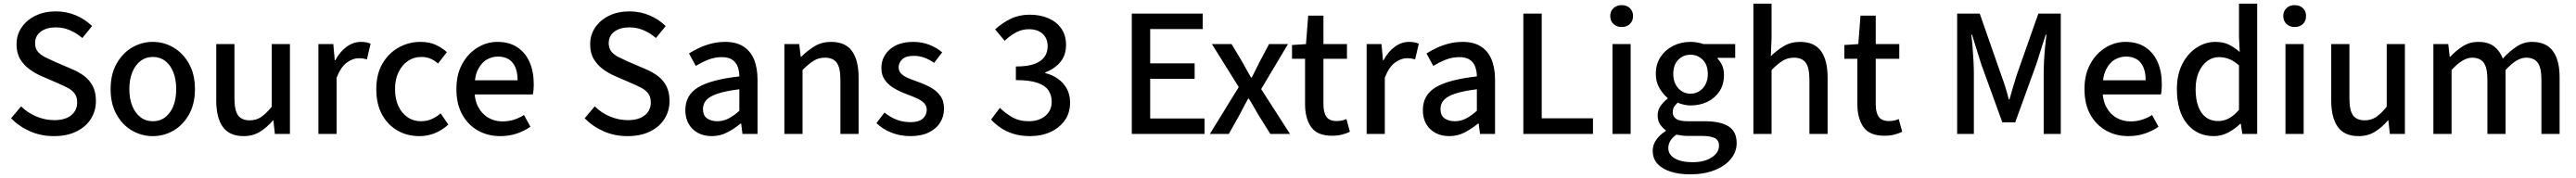

<svg xmlns="http://www.w3.org/2000/svg" viewBox="-20 -729 14022 969"><path d="M273 12Q204 12 145 -13.5Q86 -39 40 -85L95 -150Q130 -115 177.5 -95Q225 -75 275 -75Q335 -75 367.5 -101.5Q400 -128 400 -171Q400 -201 386.5 -219.5Q373 -238 349 -250.5Q325 -263 295 -276L203 -316Q171 -330 140.5 -352Q110 -374 90 -407Q70 -440 70 -488Q70 -539 97.5 -579.5Q125 -620 173 -643.5Q221 -667 284 -667Q343 -667 394 -645Q445 -623 481 -587L428 -522Q397 -549 360.5 -564.5Q324 -580 284 -580Q233 -580 202 -557Q171 -534 171 -494Q171 -465 186.5 -447Q202 -429 227 -417Q252 -405 278 -393L369 -354Q408 -338 438 -315.5Q468 -293 485 -260Q502 -227 502 -179Q502 -126 475 -82.5Q448 -39 396.5 -13.5Q345 12 273 12Z M812 12Q751 12 699 -18Q647 -48 614.5 -105.5Q582 -163 582 -244Q582 -325 614.5 -382.5Q647 -440 699 -470.5Q751 -501 812 -501Q872 -501 924 -470.5Q976 -440 1008.5 -382.5Q1041 -325 1041 -244Q1041 -163 1008.5 -105.5Q976 -48 924 -18Q872 12 812 12ZM812 -69Q851 -69 879.5 -91Q908 -113 923.5 -152Q939 -191 939 -244Q939 -296 923.5 -335.5Q908 -375 879.5 -397Q851 -419 812 -419Q773 -419 744.5 -397Q716 -375 700 -335.5Q684 -296 684 -244Q684 -191 700 -152Q716 -113 744.5 -91Q773 -69 812 -69Z M1306 12Q1229 12 1193 -38Q1157 -88 1157 -181V-489H1256V-193Q1256 -129 1275.5 -101.5Q1295 -74 1339 -74Q1374 -74 1400.5 -91.5Q1427 -109 1459 -148V-489H1558V0H1476L1468 -74H1466Q1433 -35 1394.5 -11.5Q1356 12 1306 12Z M1713 0V-489H1794L1802 -401H1805Q1830 -448 1866.5 -474.5Q1903 -501 1944 -501Q1961 -501 1973.5 -498.5Q1986 -496 1997 -491L1977 -406Q1966 -409 1956 -410.5Q1946 -412 1931 -412Q1901 -412 1868 -388.5Q1835 -365 1812 -306V0Z M2263 12Q2196 12 2143 -18.5Q2090 -49 2059 -106Q2028 -163 2028 -244Q2028 -325 2061.5 -382.5Q2095 -440 2150 -470.5Q2205 -501 2268 -501Q2316 -501 2351 -485Q2386 -469 2412 -445L2364 -383Q2347 -399 2324.5 -409Q2302 -419 2273 -419Q2232 -419 2200 -397Q2168 -375 2149 -336Q2130 -297 2130 -244Q2130 -191 2148 -152Q2166 -113 2198 -91Q2230 -69 2272 -69Q2303 -69 2330 -81Q2357 -93 2378 -112L2420 -51Q2389 -22 2349 -5Q2309 12 2263 12Z M2703 12Q2635 12 2581 -18.5Q2527 -49 2495.5 -106Q2464 -163 2464 -244Q2464 -324 2496 -381.5Q2528 -439 2579 -470Q2630 -501 2687 -501Q2752 -501 2796 -471.5Q2840 -442 2862.5 -390.5Q2885 -339 2885 -270Q2885 -256 2884 -242Q2883 -228 2880 -215H2536V-292H2797Q2797 -354 2770 -387.5Q2743 -421 2689 -421Q2658 -421 2629 -404.5Q2600 -388 2581 -349.5Q2562 -311 2562 -245Q2562 -185 2583 -146Q2604 -107 2639 -87.5Q2674 -68 2714 -68Q2748 -68 2777.5 -77.5Q2807 -87 2832 -103L2867 -39Q2834 -16 2792.5 -2Q2751 12 2703 12Z M3395 12Q3326 12 3267 -13.5Q3208 -39 3162 -85L3217 -150Q3252 -115 3299.5 -95Q3347 -75 3397 -75Q3457 -75 3489.5 -101.5Q3522 -128 3522 -171Q3522 -201 3508.5 -219.5Q3495 -238 3471 -250.5Q3447 -263 3417 -276L3325 -316Q3293 -330 3262.5 -352Q3232 -374 3212 -407Q3192 -440 3192 -488Q3192 -539 3219.5 -579.5Q3247 -620 3295 -643.5Q3343 -667 3406 -667Q3465 -667 3516 -645Q3567 -623 3603 -587L3550 -522Q3519 -549 3482.5 -564.5Q3446 -580 3406 -580Q3355 -580 3324 -557Q3293 -534 3293 -494Q3293 -465 3308.5 -447Q3324 -429 3349 -417Q3374 -405 3400 -393L3491 -354Q3530 -338 3560 -315.5Q3590 -293 3607 -260Q3624 -227 3624 -179Q3624 -126 3597 -82.5Q3570 -39 3518.5 -13.5Q3467 12 3395 12Z M3854 12Q3812 12 3779.5 -5Q3747 -22 3728.5 -54Q3710 -86 3710 -129Q3710 -212 3780.5 -254Q3851 -296 4004 -313Q4004 -340 3995.5 -364.5Q3987 -389 3966 -403.5Q3945 -418 3909 -418Q3870 -418 3834.5 -404Q3799 -390 3767 -370L3730 -438Q3755 -454 3786 -468.5Q3817 -483 3852.5 -492Q3888 -501 3927 -501Q3987 -501 4026 -476Q4065 -451 4084 -405Q4103 -359 4103 -294V0H4021L4014 -56H4010Q3976 -28 3937.5 -8Q3899 12 3854 12ZM3884 -69Q3916 -69 3944.5 -83.5Q3973 -98 4004 -126V-243Q3930 -234 3886.5 -219.5Q3843 -205 3824.5 -184.5Q3806 -164 3806 -136Q3806 -100 3828.5 -84.5Q3851 -69 3884 -69Z M4249 0V-489H4330L4338 -420H4341Q4375 -454 4414 -477.5Q4453 -501 4503 -501Q4581 -501 4617 -451Q4653 -401 4653 -308V0H4554V-295Q4554 -360 4534 -387.5Q4514 -415 4470 -415Q4435 -415 4408 -398Q4381 -381 4348 -348V0Z M4934 12Q4881 12 4833 -6.5Q4785 -25 4750 -59L4794 -116Q4827 -90 4861 -77Q4895 -64 4937 -64Q4981 -64 5002.5 -83.5Q5024 -103 5024 -131Q5024 -153 5008.5 -168.5Q4993 -184 4969 -194.5Q4945 -205 4918 -215Q4882 -228 4849.5 -246.5Q4817 -265 4797 -292Q4777 -319 4777 -358Q4777 -420 4823.5 -460.5Q4870 -501 4951 -501Q4998 -501 5038.5 -485Q5079 -469 5108 -444L5064 -387Q5038 -405 5011 -415Q4984 -425 4952 -425Q4911 -425 4891 -406.5Q4871 -388 4871 -363Q4871 -343 4883.5 -329.5Q4896 -316 4918.5 -306Q4941 -296 4972 -285Q5010 -272 5043.5 -254Q5077 -236 5097.5 -208Q5118 -180 5118 -137Q5118 -96 5097 -62Q5076 -28 5035 -8Q4994 12 4934 12Z M5587 12Q5536 12 5496 -0.5Q5456 -13 5426 -33.5Q5396 -54 5374 -78L5422 -142Q5451 -113 5489 -91Q5527 -69 5579 -69Q5634 -69 5669 -98Q5704 -127 5704 -176Q5704 -211 5686 -237.5Q5668 -264 5625.5 -278.5Q5583 -293 5509 -293V-367Q5574 -367 5611.5 -381.5Q5649 -396 5665.5 -420.5Q5682 -445 5682 -477Q5682 -520 5654.5 -545Q5627 -570 5580 -570Q5542 -570 5509.5 -552.5Q5477 -535 5448 -507L5396 -569Q5436 -605 5481.5 -627Q5527 -649 5584 -649Q5642 -649 5686.5 -629.5Q5731 -610 5756.5 -573.5Q5782 -537 5782 -484Q5782 -429 5751.5 -392Q5721 -355 5669 -335V-331Q5707 -322 5737.5 -300.5Q5768 -279 5786 -246.5Q5804 -214 5804 -171Q5804 -113 5774.5 -72.5Q5745 -32 5696 -10Q5647 12 5587 12Z M6140 0V-655H6526V-571H6240V-384H6482V-300H6240V-84H6536V0Z M6565 0 6722 -255 6576 -489H6683L6743 -389Q6754 -369 6765.5 -348Q6777 -327 6789 -307H6793Q6803 -327 6813.5 -348Q6824 -369 6834 -389L6887 -489H6990L6844 -244L7001 0H6894L6828 -105Q6816 -127 6803 -149Q6790 -171 6777 -192H6773Q6762 -171 6750 -149Q6738 -127 6727 -105L6668 0Z M7231 10Q7149 10 7116 -37.5Q7083 -85 7083 -161V-409H7012V-484L7088 -489L7100 -644H7183V-489H7311V-409H7183V-160Q7183 -116 7199.5 -93Q7216 -70 7255 -70Q7268 -70 7281.5 -72.5Q7295 -75 7308 -81L7327 -12Q7308 -2 7283 4Q7258 10 7231 10Z M7418 0V-489H7499L7507 -401H7510Q7535 -448 7571.5 -474.5Q7608 -501 7649 -501Q7666 -501 7678.5 -498.5Q7691 -496 7702 -491L7682 -406Q7671 -409 7661 -410.5Q7651 -412 7636 -412Q7606 -412 7573 -388.5Q7540 -365 7517 -306V0Z M7868 12Q7826 12 7793.5 -5Q7761 -22 7742.5 -54Q7724 -86 7724 -129Q7724 -212 7794.5 -254Q7865 -296 8018 -313Q8018 -340 8009.5 -364.5Q8001 -389 7980 -403.5Q7959 -418 7923 -418Q7884 -418 7848.5 -404Q7813 -390 7781 -370L7744 -438Q7769 -454 7800 -468.5Q7831 -483 7866.5 -492Q7902 -501 7941 -501Q8001 -501 8040 -476Q8079 -451 8098 -405Q8117 -359 8117 -294V0H8035L8028 -56H8024Q7990 -28 7951.5 -8Q7913 12 7868 12ZM7898 -69Q7930 -69 7958.5 -83.5Q7987 -98 8018 -126V-243Q7944 -234 7900.5 -219.5Q7857 -205 7838.5 -184.5Q7820 -164 7820 -136Q7820 -100 7842.5 -84.5Q7865 -69 7898 -69Z M8271 0V-655H8371V-85H8650V0Z M8756 0V-489H8855V0ZM8806 -582Q8779 -582 8761.5 -598.5Q8744 -615 8744 -642Q8744 -668 8761.5 -684.5Q8779 -701 8806 -701Q8834 -701 8851 -684.5Q8868 -668 8868 -642Q8868 -615 8851 -598.5Q8834 -582 8806 -582Z M9178 220Q9119 220 9073 205.5Q9027 191 9001 162.5Q8975 134 8975 91Q8975 60 8994 32.5Q9013 5 9046 -16V-20Q9028 -33 9015 -52.5Q9002 -72 9002 -101Q9002 -131 9019.5 -154.5Q9037 -178 9056 -192V-196Q9032 -215 9012 -249Q8992 -283 8992 -326Q8992 -381 9018.5 -420Q9045 -459 9087.5 -480Q9130 -501 9181 -501Q9201 -501 9219.5 -497.5Q9238 -494 9252 -489H9424V-414H9328V-410Q9343 -395 9353 -373Q9363 -351 9363 -322Q9363 -269 9338.5 -232Q9314 -195 9273 -175Q9232 -155 9181 -155Q9164 -155 9146 -159Q9128 -163 9111 -170Q9100 -160 9092 -148Q9084 -136 9084 -117Q9084 -96 9102 -82.5Q9120 -69 9166 -69H9257Q9344 -69 9388 -41Q9432 -13 9432 50Q9432 97 9401 135.5Q9370 174 9313 197Q9256 220 9178 220ZM9181 -219Q9207 -219 9228 -232Q9249 -245 9262 -269Q9275 -293 9275 -326Q9275 -376 9247.5 -403.5Q9220 -431 9181 -431Q9141 -431 9114 -403.5Q9087 -376 9087 -326Q9087 -293 9100 -269Q9113 -245 9134 -232Q9155 -219 9181 -219ZM9193 154Q9236 154 9268 142Q9300 130 9318 109.5Q9336 89 9336 65Q9336 34 9312.5 22.5Q9289 11 9244 11H9168Q9152 11 9135.5 9Q9119 7 9104 4Q9081 20 9070.5 38.5Q9060 57 9060 77Q9060 113 9095.5 133.5Q9131 154 9193 154Z M9523 0V-709H9622V-521L9618 -423Q9650 -455 9688.5 -478Q9727 -501 9777 -501Q9855 -501 9891 -451Q9927 -401 9927 -308V0H9828V-295Q9828 -360 9808 -387.5Q9788 -415 9744 -415Q9709 -415 9682 -398Q9655 -381 9622 -348V0Z M10237 10Q10155 10 10122 -37.5Q10089 -85 10089 -161V-409H10018V-484L10094 -489L10106 -644H10189V-489H10317V-409H10189V-160Q10189 -116 10205.5 -93Q10222 -70 10261 -70Q10274 -70 10287.5 -72.5Q10301 -75 10314 -81L10333 -12Q10314 -2 10289 4Q10264 10 10237 10Z M10632 0V-655H10755L10872 -320Q10884 -288 10894 -256Q10904 -224 10913 -188H10917Q10927 -224 10936.5 -256Q10946 -288 10956 -320L11074 -655H11196V0H11103V-329Q11103 -359 11105 -397Q11107 -435 11110.5 -472.5Q11114 -510 11118 -540H11114L11062 -377L10948 -63H10878L10764 -377L10713 -540H10709Q10713 -510 10716 -472.5Q10719 -435 10721 -397Q10723 -359 10723 -329V0Z M11564 12Q11496 12 11442 -18.5Q11388 -49 11356.5 -106Q11325 -163 11325 -244Q11325 -324 11357 -381.5Q11389 -439 11440 -470Q11491 -501 11548 -501Q11613 -501 11657 -471.5Q11701 -442 11723.5 -390.5Q11746 -339 11746 -270Q11746 -256 11745 -242Q11744 -228 11741 -215H11397V-292H11658Q11658 -354 11631 -387.5Q11604 -421 11550 -421Q11519 -421 11490 -404.5Q11461 -388 11442 -349.5Q11423 -311 11423 -245Q11423 -185 11444 -146Q11465 -107 11500 -87.5Q11535 -68 11575 -68Q11609 -68 11638.5 -77.5Q11668 -87 11693 -103L11728 -39Q11695 -16 11653.5 -2Q11612 12 11564 12Z M12029 12Q11938 12 11883 -55.5Q11828 -123 11828 -244Q11828 -323 11857.5 -380.5Q11887 -438 11935 -469.5Q11983 -501 12037 -501Q12080 -501 12110 -486.5Q12140 -472 12170 -446L12166 -527V-709H12265V0H12184L12176 -55H12173Q12145 -28 12108 -8Q12071 12 12029 12ZM12053 -70Q12084 -70 12111.5 -85Q12139 -100 12166 -131V-373Q12138 -398 12111.5 -408Q12085 -418 12057 -418Q12022 -418 11993.5 -397Q11965 -376 11947.5 -337Q11930 -298 11930 -245Q11930 -161 11962 -115.5Q11994 -70 12053 -70Z M12419 0V-489H12518V0ZM12469 -582Q12442 -582 12424.5 -598.5Q12407 -615 12407 -642Q12407 -668 12424.5 -684.5Q12442 -701 12469 -701Q12497 -701 12514 -684.5Q12531 -668 12531 -642Q12531 -615 12514 -598.5Q12497 -582 12469 -582Z M12817 12Q12740 12 12704 -38Q12668 -88 12668 -181V-489H12767V-193Q12767 -129 12786.5 -101.5Q12806 -74 12850 -74Q12885 -74 12911.5 -91.5Q12938 -109 12970 -148V-489H13069V0H12987L12979 -74H12977Q12944 -35 12905.5 -11.5Q12867 12 12817 12Z M13224 0V-489H13305L13313 -420H13316Q13347 -454 13384.5 -477.5Q13422 -501 13467 -501Q13522 -501 13554 -476.5Q13586 -452 13602 -410Q13638 -450 13677 -475.5Q13716 -501 13761 -501Q13838 -501 13874.5 -451Q13911 -401 13911 -308V0H13812V-295Q13812 -360 13792 -387.5Q13772 -415 13729 -415Q13703 -415 13675.5 -398.5Q13648 -382 13617 -348V0H13518V-295Q13518 -360 13498 -387.5Q13478 -415 13435 -415Q13384 -415 13323 -348V0Z"/></svg>

Font: Source Sans 3 ExtraLight Medium
Style: Regular
Weight: 500
Version: Version 3.052;hotconv 1.1.0;makeotfexe 2.6.0